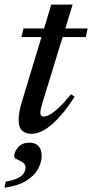

<svg xmlns="http://www.w3.org/2000/svg" viewBox="-32 -582 408 850"><path d="M63 -418 72 -456H356L348 -418ZM157.5 -132Q153.5 -118.5 151 -109.2Q148.5 -100 147.5 -93.8Q146.5 -87.5 146.5 -83Q146.5 -74 150.8 -70Q155 -66 162.5 -66Q173.5 -66 191 -76.2Q208.5 -86.5 231.5 -108.2Q254.5 -130 282.5 -165L298.5 -154Q269.5 -109 243 -77.8Q216.5 -46.5 192.8 -27Q169 -7.5 147.5 1.5Q126 10.5 106.5 10.5Q82 10.5 66.2 -3.5Q50.5 -17.5 50.5 -52.5Q50.5 -66.5 54 -87.2Q57.5 -108 67.5 -140L195 -561.5H289.5ZM31 110.5Q31 89.5 48.5 69.5Q66 49.5 99.5 49.5Q123 49.5 137.8 64Q152.5 78.5 152.5 107Q152.5 137 136 166.8Q119.5 196.5 83.2 218.8Q47 241 -12 249L-7 222Q26.5 216.5 45.8 207Q65 197.5 73 185.2Q81 173 81 160Q81 145 68.5 137Q56 129 43.5 123.5Q31 118 31 110.5Z"/></svg>

Font: Newsreader 36pt Medium
Style: Italic
Weight: 500
Italic angle: -17°
Designer: Hugues Gentile
Foundry: Production Type
Version: Version 1.003